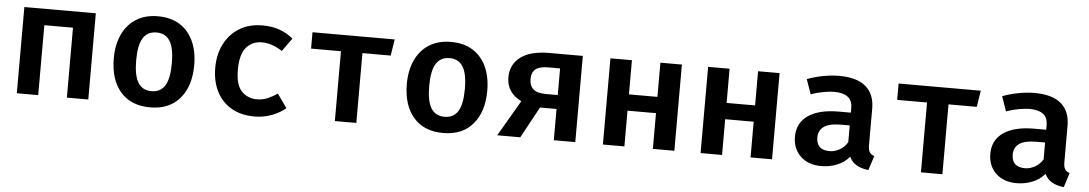

<svg xmlns="http://www.w3.org/2000/svg" viewBox="-34 -874 6837 1205"><g transform="rotate(5 3384.5 -271.0)"><path d="M397.9 0V-440.5H217.4V0H82.6V-543.1H532.8V0Z M923.6 -558.5Q1004.6 -558.5 1061 -523.1Q1117.4 -487.7 1146.9 -423.3Q1176.4 -359 1176.4 -272.8Q1176.4 -140.5 1110.3 -62.6Q1044.1 15.4 923.1 15.4Q802.1 15.4 735.9 -61.3Q669.7 -137.9 669.7 -271.8Q669.7 -356.9 699.5 -421.5Q729.2 -486.2 785.9 -522.3Q842.6 -558.5 923.6 -558.5ZM923.6 -456.4Q866.7 -456.4 838.7 -411.8Q810.8 -367.2 810.8 -271.8Q810.8 -175.4 838.5 -131Q866.2 -86.7 923.1 -86.7Q980 -86.7 1007.7 -131Q1035.4 -175.4 1035.4 -272.8Q1035.4 -367.7 1007.7 -412.1Q980 -456.4 923.6 -456.4Z M1586.7 -93.3Q1622.6 -93.3 1653.8 -106.7Q1685.1 -120 1714.9 -140.5L1776.4 -53.8Q1740.5 -23.6 1689.7 -4.1Q1639 15.4 1581 15.4Q1495.4 15.4 1434.6 -20Q1373.8 -55.4 1341.5 -119.5Q1309.2 -183.6 1309.2 -268.2Q1309.2 -351.8 1342.3 -417.4Q1375.4 -483.1 1436.7 -520.8Q1497.9 -558.5 1583.1 -558.5Q1641.5 -558.5 1689 -541.8Q1736.4 -525.1 1775.9 -492.3L1715.9 -409.2Q1685.6 -429.7 1653.3 -441Q1621 -452.3 1587.2 -452.3Q1527.2 -452.3 1489.5 -409Q1451.8 -365.6 1451.8 -268.2Q1451.8 -171.8 1490.3 -132.6Q1528.7 -93.3 1586.7 -93.3Z M2415.9 -543.1 2399.5 -440H2221.5V0H2086.2V-440H1897.9V-543.1Z M2769.7 -558.5Q2850.8 -558.5 2907.2 -523.1Q2963.6 -487.7 2993.1 -423.3Q3022.6 -359 3022.6 -272.8Q3022.6 -140.5 2956.4 -62.6Q2890.3 15.4 2769.2 15.4Q2648.2 15.4 2582.1 -61.3Q2515.9 -137.9 2515.9 -271.8Q2515.9 -356.9 2545.6 -421.5Q2575.4 -486.2 2632.1 -522.3Q2688.7 -558.5 2769.7 -558.5ZM2769.7 -456.4Q2712.8 -456.4 2684.9 -411.8Q2656.9 -367.2 2656.9 -271.8Q2656.9 -175.4 2684.6 -131Q2712.3 -86.7 2769.2 -86.7Q2826.2 -86.7 2853.8 -131Q2881.5 -175.4 2881.5 -272.8Q2881.5 -367.7 2853.8 -412.1Q2826.2 -456.4 2769.7 -456.4Z M3109.2 0 3241 -226.2Q3196.4 -247.7 3171.8 -283.3Q3147.2 -319 3147.2 -368.2Q3147.2 -448.7 3208.5 -495.9Q3269.7 -543.1 3391.8 -543.1H3601V0H3465.6V-196.9H3361.5L3254.4 0ZM3390.8 -284.6H3465.6V-452.3H3389.7Q3336.4 -452.3 3311.5 -432.1Q3286.7 -411.8 3286.7 -370.8Q3286.7 -327.7 3311.5 -306.2Q3336.4 -284.6 3390.8 -284.6Z M4089.7 0V-225.1H3910.3V0H3774.9V-543.1H3910.3V-327.7H4089.7V-543.1H4225.1V0Z M4705.1 0V-225.1H4525.6V0H4390.3V-543.1H4525.6V-327.7H4705.1V-543.1H4840.5V0Z M5439 -143.1Q5439 -111.8 5448.2 -97.4Q5457.4 -83.1 5477.9 -76.4L5448.7 14.4Q5405.6 9.7 5374.9 -7.4Q5344.1 -24.6 5327.7 -59Q5296.9 -21.5 5250 -3.1Q5203.1 15.4 5151.8 15.4Q5068.7 15.4 5020 -31.8Q4971.3 -79 4971.3 -154.4Q4971.3 -241 5039.2 -287.9Q5107.2 -334.9 5231.8 -334.9H5307.7V-364.1Q5307.7 -412.3 5277.7 -434.1Q5247.7 -455.9 5192.3 -455.9Q5166.2 -455.9 5126.7 -449Q5087.2 -442.1 5046.2 -427.7L5013.8 -520.5Q5065.6 -540 5118.2 -549.2Q5170.8 -558.5 5213.8 -558.5Q5328.2 -558.5 5383.6 -510Q5439 -461.5 5439 -372.8ZM5195.9 -82.6Q5226.7 -82.6 5257.9 -99.7Q5289.2 -116.9 5307.7 -148.7V-254.4H5254.4Q5179 -254.4 5145.4 -230.3Q5111.8 -206.2 5111.8 -162.1Q5111.8 -82.6 5195.9 -82.6Z M6108.2 -543.1 6091.8 -440H5913.8V0H5778.5V-440H5590.3V-543.1Z M6669.7 -143.1Q6669.7 -111.8 6679 -97.4Q6688.2 -83.1 6708.7 -76.4L6679.5 14.4Q6636.4 9.7 6605.6 -7.4Q6574.9 -24.6 6558.5 -59Q6527.7 -21.5 6480.8 -3.1Q6433.8 15.4 6382.6 15.4Q6299.5 15.4 6250.8 -31.8Q6202.1 -79 6202.1 -154.4Q6202.1 -241 6270 -287.9Q6337.9 -334.9 6462.6 -334.9H6538.5V-364.1Q6538.5 -412.3 6508.5 -434.1Q6478.5 -455.9 6423.1 -455.9Q6396.9 -455.9 6357.4 -449Q6317.9 -442.1 6276.9 -427.7L6244.6 -520.5Q6296.4 -540 6349 -549.2Q6401.5 -558.5 6444.6 -558.5Q6559 -558.5 6614.4 -510Q6669.7 -461.5 6669.7 -372.8ZM6426.7 -82.6Q6457.4 -82.6 6488.7 -99.7Q6520 -116.9 6538.5 -148.7V-254.4H6485.1Q6409.7 -254.4 6376.2 -230.3Q6342.6 -206.2 6342.6 -162.1Q6342.6 -82.6 6426.7 -82.6Z"/></g></svg>

Font: Fira Code SemiBold
Style: Regular
Weight: 600
Designer: Carrois Corporate, Edenspiekermann AG, Nikita Prokopov
Foundry: Carrois Corporate, Edenspiekermann AG, Nikita Prokopov
Version: Version 6.002